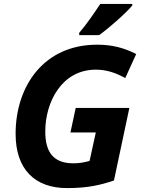

<svg xmlns="http://www.w3.org/2000/svg" viewBox="-20 -954 730 984"><path d="M386 -786V-774H488C539 -810 629 -890 658 -926V-934H494C463 -887 419 -823 386 -786ZM324 10C433 10 499 -7 564 -29L643 -401H368L341 -275H471L439 -129C411 -122 389 -117 356 -117C254 -117 212 -174 212 -280C212 -430 296 -597 471 -597C528 -597 574 -580 622 -554L678 -677C614 -710 552 -725 478 -725C203 -725 60 -511 60 -268C60 -87 158 10 324 10Z"/></svg>

Font: Noto Sans
Style: Bold Italic
Weight: 700
Italic angle: -12°
Designer: Monotype Design Team
Foundry: Monotype Imaging Inc.
Version: Version 2.013